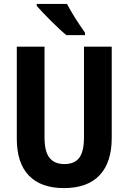

<svg xmlns="http://www.w3.org/2000/svg" viewBox="-20 -953 658 983"><path d="M552 -246Q552 -122 490 -56Q428 10 307 10Q190 10 128 -54Q66 -118 66 -243V-714H208V-249Q208 -177 233.5 -145Q259 -113 309 -113Q362 -113 386 -145.5Q410 -178 410 -250V-714H552ZM323 -933Q334 -912 351 -883.5Q368 -855 385.5 -829Q403 -803 415 -786V-773H320Q305 -785 284 -804.5Q263 -824 240.5 -846.5Q218 -869 198.5 -889.5Q179 -910 168 -923V-933Z"/></svg>

Font: Noto Sans Lao Condensed
Style: Bold
Weight: 700
Width: 3
Designer: Monotype Design Team
Foundry: Monotype Imaging Inc.
Version: Version 2.003; ttfautohint (v1.8.4.7-5d5b)